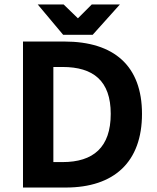

<svg xmlns="http://www.w3.org/2000/svg" viewBox="-20 -840 705 860"><path d="M616 -330C616 -544 492 -654 268 -654H83V0H274C492 0 616 -115 616 -330ZM260 -540C398 -540 476 -478 476 -330C476 -180 398 -114 260 -114H219V-540ZM265 -820H149L263 -684H395L517 -820H391L329 -758Z"/></svg>

Font: Falling Sky
Style: SeBd
Weight: 600
Designer: Paul D. Hunt
Foundry: Adobe Systems Incorporated
Version: Version 1.02